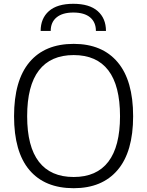

<svg xmlns="http://www.w3.org/2000/svg" viewBox="-20 -981 775 1011"><path d="M368 10Q216 10 135 -85.5Q54 -181 54 -369Q54 -557 135 -653.5Q216 -750 368 -750Q518 -750 599.5 -653.5Q681 -557 681 -369Q681 -182 599.5 -86Q518 10 368 10ZM368 -49Q489 -49 550.5 -129.5Q612 -210 612 -369Q612 -530 550.5 -610.5Q489 -691 368 -691Q247 -691 185 -610.5Q123 -530 123 -369Q123 -209 185 -129Q247 -49 368 -49ZM485 -818Q485 -864 454.5 -889.5Q424 -915 366 -915Q309 -915 278 -889.5Q247 -864 247 -818H194Q194 -884 237.5 -922.5Q281 -961 366 -961Q451 -961 494.5 -922.5Q538 -884 538 -818Z"/></svg>

Font: Plata Sans Light
Style: Regular
Weight: 300
Designer: Pablo Impallari, Andres Torresi, & Cristiano Sobral
Foundry: Pablo Impallari, Andres Torresi, & Cristiano Sobral
Version: Version 1.00;December 28, 2019;FontCreator 12.0.0.2547 64-bi